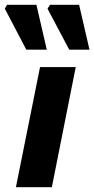

<svg xmlns="http://www.w3.org/2000/svg" viewBox="-55 -776 391 796"><path d="M11 0 111 -498H259L160 0ZM54 -570 -35 -740 -26 -756H96L139 -570ZM232 -570 142 -740 152 -756H273L316 -570Z"/></svg>

Font: Source Sans 3 ExtraBold
Style: Italic
Weight: 800
Italic angle: -11°
Version: Version 3.052;hotconv 1.1.0;makeotfexe 2.6.0